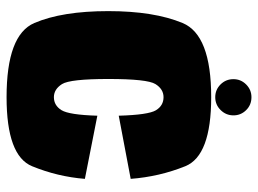

<svg xmlns="http://www.w3.org/2000/svg" viewBox="-118 -644 767 570"><g transform="rotate(90 265.0 -358.5)"><path d="M268 5Q442 5 473 -70.8Q504 -146.5 510.5 -227.5L323 -264.5Q320.5 -180.5 306.5 -158Q292.5 -135.5 268 -135.5Q244.5 -135.5 229.2 -159.5Q214 -183.5 214 -297Q214 -412.5 229 -436.8Q244 -461 268 -461Q293 -461 306.8 -438.5Q320.5 -416 323 -328L510.5 -363.5Q504 -448.5 473 -525.5Q442 -602.5 268 -602.5Q83 -602.5 47.8 -517.5Q12.5 -432.5 12.5 -297Q12.5 -160 47.8 -77.5Q83 5 268 5ZM268 -614.5Q290.5 -614.5 306.2 -630.5Q322 -646.5 322 -668.5Q322 -690.5 306.5 -706.2Q291 -722 268 -722Q246 -722 230.2 -706.2Q214.5 -690.5 214.5 -668.5Q214.5 -646 230.2 -630.2Q246 -614.5 268 -614.5Z"/></g></svg>

Font: Anybody Condensed Black
Style: Regular
Weight: 900
Width: 3
Designer: Tyler Finck
Foundry: Etcetera Type Company
Version: Version 1.113;gftools[0.9.25]